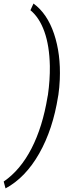

<svg xmlns="http://www.w3.org/2000/svg" viewBox="-81 -816 421 1066"><path d="M241.7 -281.7Q212.9 -98.1 136.7 36.1Q60.5 170.4 -50.3 230L-60.5 191.9Q31.7 128.9 93.8 8.5Q155.8 -111.8 183.1 -279.3L185.1 -289.1Q196.8 -371.6 195.8 -449.7Q193.4 -562.5 165.5 -640.4Q137.7 -718.3 87.9 -759.3L105 -796.4Q181.2 -740.7 219 -628.4Q256.8 -516.1 251 -375.5Q249 -329.6 243.2 -289.6Z"/></svg>

Font: TypoPRO Roboto
Style: Italic
Weight: 300
Italic angle: -12°
Designer: Google
Version: Version 2.136; 2016